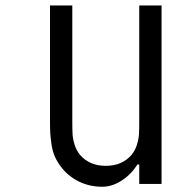

<svg xmlns="http://www.w3.org/2000/svg" viewBox="-20 -687 707 717"><path d="M362 10.4Q315.1 10.4 276 -8.5Q237 -27.3 211.6 -59.2Q195.3 -79.4 185.5 -100.9Q175.8 -122.4 172.2 -148.4Q168.6 -174.5 167.6 -191.4Q166.7 -208.3 166.7 -238.9V-666.7H250V-238.9Q250 -203.1 251 -185.5Q252 -168 258.8 -146.2Q265.6 -124.3 279.3 -108.1Q314.5 -67.7 375 -67.7Q435.5 -67.7 470.7 -108.1Q484.4 -124.3 491.2 -146.2Q498 -168 499 -185.5Q500 -203.1 500 -238.9V-666.7H583.3V0H500V-72.9H493.5Q469.4 -35.2 433.9 -12.4Q398.4 10.4 362 10.4Z"/></svg>

Font: TypoPRO Monoid
Style: Regular
Weight: 400
Width: 4
Monospace: yes
Designer: Andreas Larsen (@larsenwork)
Version: Version 0.61